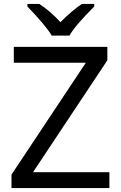

<svg xmlns="http://www.w3.org/2000/svg" viewBox="-20 -951 612 971"><path d="M533.2 0H38.1V-67.9L414.1 -633.8H49.8V-713.9H522.9V-646L147 -80.1H533.2ZM118.7 -931.2H178.7Q234.4 -895 285.6 -838.9Q347.2 -900.4 394.5 -931.2H456.5V-918Q356.4 -817.9 331.5 -771H241.7Q212.4 -820.8 118.7 -918Z"/></svg>

Font: NotoSans
Style: Regular
Weight: 400
Designer: Monotype Design team
Foundry: Monotype Imaging Inc.
Version: Version 1.04; ttfautohint (v1.4.1)